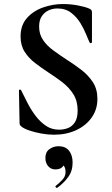

<svg xmlns="http://www.w3.org/2000/svg" viewBox="-20 -656 555 952"><path d="M174 -524Q174 -486 193.5 -457.5Q213 -429 244.5 -406Q276 -383 311 -360Q349 -336 383.5 -309.5Q418 -283 440.5 -248.5Q463 -214 463 -166Q463 -113 434.5 -73Q406 -33 357.5 -10.5Q309 12 247 12Q217 12 184.5 6Q152 0 125.5 -9Q99 -18 87 -28Q83 -31 80 -34.5Q77 -38 77 -47L74 -206Q73 -211 78.5 -211.5Q84 -212 85 -208Q100 -177 118 -142.5Q136 -108 158.5 -79Q181 -50 209 -31.5Q237 -13 273 -13Q296 -13 317 -21Q338 -29 351.5 -50Q365 -71 365 -108Q365 -155 344 -188.5Q323 -222 290 -247.5Q257 -273 221 -296Q186 -319 154 -343.5Q122 -368 102 -399.5Q82 -431 82 -475Q82 -531 113.5 -566.5Q145 -602 193.5 -619Q242 -636 292 -636Q328 -636 364 -629.5Q400 -623 421 -614Q431 -610 433.5 -605Q436 -600 436 -594V-447Q436 -444 431.5 -442.5Q427 -441 425 -444Q419 -456 408 -483.5Q397 -511 379 -541Q361 -571 333 -592.5Q305 -614 265 -614Q240 -614 219.5 -604Q199 -594 186.5 -574.5Q174 -555 174 -524ZM264 275Q260 277 256.5 272.5Q253 268 257 265Q275 251 290 234.5Q305 218 305 198Q305 175 296 166Q287 157 273 156L300 137Q301 160 289.5 172Q278 184 254 184Q233 184 219 168Q205 152 205 127Q205 98 225 83.5Q245 69 270 69Q305 69 322.5 91.5Q340 114 340 150Q340 192 318 222Q296 252 264 275Z"/></svg>

Font: Cormorant
Style: Bold
Weight: 700
Designer: Christian Thalmann (Catharsis Fonts)
Foundry: Catharsis Fonts
Version: Version 4.000